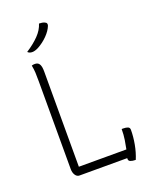

<svg xmlns="http://www.w3.org/2000/svg" viewBox="-172 -1017 894 1135"><g transform="rotate(-20 275.0 -449.5)"><path d="M136 0Q120 0 110 -15.5Q100 -31 100 -53V-604Q100 -640 99 -660.5Q98 -681 93 -707Q102 -710 112 -710Q130 -710 138 -700Q146 -690 148 -676.5Q150 -663 150 -650V-50H449Q454 -74 459 -105.5Q464 -137 464 -173H474Q491 -173 502.5 -168.5Q514 -164 514 -150Q514 -107 505.5 -60.5Q497 -14 480 27Q460 27 447.5 22Q435 17 436 4Q436 2 436 0ZM218 -926Q238 -926 252 -920Q262 -916 264 -909Q266 -902 263 -895Q252 -867 224.5 -839Q197 -811 162 -792Q140 -781 124 -781Q117 -781 109.5 -783Q102 -785 95 -792Q143 -823 175 -856Q207 -889 218 -926Z"/></g></svg>

Font: Recursive Sn Csl St Lt
Style: Regular
Weight: 300
Version: Version 1.079;hotconv 1.0.112;makeotfexe 2.5.65598; ttfautoh